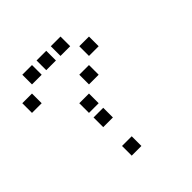

<svg xmlns="http://www.w3.org/2000/svg" viewBox="-177 -827 953 953"><g transform="rotate(-45 300.0 -350.0)"><path d="M117 -684Q116 -684 116 -684Q116 -684 116 -683V-617Q116 -616 116 -616Q116 -616 117 -616H183Q184 -616 184 -616Q184 -616 184 -617V-683Q184 -684 184 -684Q184 -684 183 -684ZM217 -684Q216 -684 216 -684Q216 -684 216 -683V-617Q216 -616 216 -616Q216 -616 217 -616H283Q284 -616 284 -616Q284 -616 284 -617V-683Q284 -684 284 -684Q284 -684 283 -684ZM317 -684Q316 -684 316 -684Q316 -684 316 -683V-617Q316 -616 316 -616Q316 -616 317 -616H383Q384 -616 384 -616Q384 -616 384 -617V-683Q384 -684 384 -684Q384 -684 383 -684ZM17 -584Q16 -584 16 -584Q16 -584 16 -583V-517Q16 -516 16 -516Q16 -516 17 -516H83Q84 -516 84 -516Q84 -516 84 -517V-583Q84 -584 84 -584Q84 -584 83 -584ZM417 -584Q416 -584 416 -584Q416 -584 416 -583V-517Q416 -516 416 -516Q416 -516 417 -516H483Q484 -516 484 -516Q484 -516 484 -517V-583Q484 -584 484 -584Q484 -584 483 -584ZM317 -484Q316 -484 316 -484Q316 -484 316 -483V-417Q316 -416 316 -416Q316 -416 317 -416H383Q384 -416 384 -416Q384 -416 384 -417V-483Q384 -484 384 -484Q384 -484 383 -484ZM217 -384Q216 -384 216 -384Q216 -384 216 -383V-317Q216 -316 216 -316Q216 -316 217 -316H283Q284 -316 284 -316Q284 -316 284 -317V-383Q284 -384 284 -384Q284 -384 283 -384ZM217 -284Q216 -284 216 -284Q216 -284 216 -283V-217Q216 -216 216 -216Q216 -216 217 -216H283Q284 -216 284 -216Q284 -216 284 -217V-283Q284 -284 284 -284Q284 -284 283 -284ZM217 -84Q216 -84 216 -84Q216 -84 216 -83V-17Q216 -16 216 -16Q216 -16 217 -16H283Q284 -16 284 -16Q284 -16 284 -17V-83Q284 -84 284 -84Q284 -84 283 -84Z"/></g></svg>

Font: Doto SemiBold
Style: Regular
Weight: 600
Monospace: yes
Version: Version 1.000